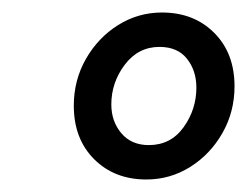

<svg xmlns="http://www.w3.org/2000/svg" viewBox="-20 -705 395 307"><path d="M214 -418Q163 -418 130.5 -450.5Q98 -483 98 -536Q98 -577 117.5 -611Q137 -645 169 -665Q201 -685 239 -685Q290 -685 322.5 -652.5Q355 -620 355 -567Q355 -526 335.5 -492Q316 -458 284 -438Q252 -418 214 -418ZM218 -473Q253 -473 273.5 -501.5Q294 -530 294 -565Q294 -592 279 -611Q264 -630 235 -630Q201 -630 179.5 -601.5Q158 -573 158 -538Q158 -511 174 -492Q190 -473 218 -473Z"/></svg>

Font: Source Sans 3 Semibold
Style: Italic
Weight: 600
Italic angle: -11°
Designer: Paul D. Hunt
Foundry: Adobe
Version: Version 3.052;hotconv 1.1.0;makeotfexe 2.6.0